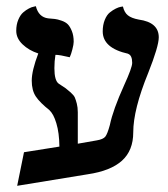

<svg xmlns="http://www.w3.org/2000/svg" viewBox="-20 -580 539 617"><path d="M230 -118.2 291 -128.9Q311.5 -132.3 318.4 -140.9Q325.2 -149.4 333 -178.2Q343.3 -227.5 378.9 -306.2Q404.8 -362.8 404.8 -377.9Q404.8 -402.8 391.1 -407.2H392.1Q310.1 -425.3 310.1 -479Q310.1 -500 316.7 -516.1Q323.2 -532.2 333 -540Q342.8 -547.9 352.3 -552.5Q361.8 -557.1 368.2 -558.1L375 -559.1Q379.4 -540 390.9 -530.8Q402.3 -521.5 425.8 -517.1Q490.2 -508.3 490.2 -460Q490.2 -431.2 456.1 -345.2Q408.2 -228 408.2 -154.8Q408.2 -96.2 371.8 -63.5Q335.4 -30.8 262.2 -20L35.2 17.1L57.1 -90.8L170.9 -108.9Q170.4 -153.3 161.1 -183.8Q151.9 -214.4 139.2 -225.1H140.1Q108.4 -250 95.2 -269.8Q82 -289.6 82 -320.8Q82 -353 103 -408.2Q72.8 -418 52.5 -437.5Q32.2 -457 32.2 -481Q32.2 -501 38.8 -516.6Q45.4 -532.2 54.4 -540Q63.5 -547.9 72.8 -552.7Q82 -557.6 88.9 -558.6L95.2 -560.1Q104 -524.9 134.8 -521Q148.4 -520 156.5 -519Q164.6 -518.1 177.5 -513.7Q190.4 -509.3 197.8 -502Q205.1 -494.6 210.9 -480.2Q216.8 -465.8 216.8 -445.8Q216.8 -437.5 212.6 -421.4Q208.5 -405.3 204.1 -396Q171.9 -403.8 158.2 -403.8Q154.8 -383.8 154.8 -360.8Q154.8 -320.8 168.9 -311Q185.5 -300.3 190.9 -296.4Q196.3 -292.5 206.8 -283.2Q217.3 -273.9 220.5 -266.6Q223.6 -259.3 226.8 -247.1Q230 -234.9 230 -219.2Z"/></svg>

Font: Linear Smooth
Style: Bold
Weight: 700
Designer: Philipp H. Poll, Flanker
Foundry: Philipp H. Poll, reworked by Flanker
Version: Version 1.061 | FøM Fix